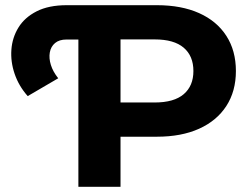

<svg xmlns="http://www.w3.org/2000/svg" viewBox="-20 -720 971 740"><path d="M86.8 -349.6Q52.5 -388.3 36.5 -435.1Q20.5 -481.9 23.9 -528.5Q27.2 -575 51.1 -613.9Q74.9 -652.8 121.3 -676.4Q167.7 -700 237.4 -700H289.5V-567.7H236.4Q208.4 -567.7 192.2 -554.1Q176 -540.4 172 -518.1Q168 -495.8 176 -469.9Q184 -443.9 204.4 -418.3ZM282.1 0V-700H584.7Q679.1 -700 747.3 -669.5Q815.5 -639 852.3 -581.9Q889.2 -524.8 889.2 -446.3Q889.2 -368.3 852.3 -311.4Q815.5 -254.5 747.3 -223.8Q679.1 -193.1 584.7 -193.1H372.1L444.5 -265.8V0ZM444.5 -248.2 372.1 -325H576.3Q650.7 -325 688.1 -357Q725.4 -388.9 725.4 -446.3Q725.4 -504.2 688.1 -536.1Q650.7 -568.1 576.3 -568.1H372.1L444.5 -644.9Z"/></svg>

Font: Montserrat Alternates Thin
Style: Regular
Weight: 100
Designer: Julieta Ulanovsky
Foundry: Julieta Ulanovsky
Version: Version 9.000